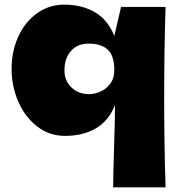

<svg xmlns="http://www.w3.org/2000/svg" viewBox="-20 -576 774 828"><path d="M688 -157Q688 46 694 232H468Q468 182 472 60Q476 -66 476 -123Q449 -55 393.5 -22.5Q338 10 260 10Q193 10 140.5 -30.5Q88 -71 59 -137.5Q30 -204 30 -279Q30 -355 59 -418.5Q88 -482 140 -519Q192 -556 257 -556Q333 -556 389 -523.5Q445 -491 473 -421L502 -546H694Q688 -360 688 -157ZM473 -273Q473 -335 445 -361.5Q417 -388 362 -388Q314 -388 286 -356Q258 -324 258 -273Q258 -227 288.5 -198.5Q319 -170 364 -170Q387 -170 412 -180.5Q437 -191 455 -214.5Q473 -238 473 -273Z"/></svg>

Font: Mantou Sans
Style: Regular
Weight: 400
Designer: Mant0u / artakana
Foundry: Mant0u / artakana
Version: Version 1.001;October 22, 2023;FontCreator 14.0.0.2901 64-bi